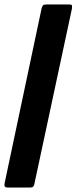

<svg xmlns="http://www.w3.org/2000/svg" viewBox="-20 -726 342 857"><path d="M290 -706Q300 -706 301 -702Q302 -698 301 -687L133 97Q132 102 128.5 106.5Q125 111 116 111H13Q5 111 1.5 106.5Q-2 102 2 85L166 -690Q169 -699 172.5 -702.5Q176 -706 186 -706Z"/></svg>

Font: Glory Thin
Style: Bold Italic
Weight: 700
Italic angle: -12°
Version: Version 1.011